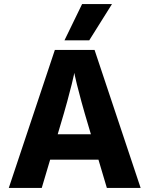

<svg xmlns="http://www.w3.org/2000/svg" viewBox="-20 -918 730 938"><path d="M23 0 248 -674H442L667 0H502L417 -286Q392 -369 377.5 -422.5Q363 -476 355.5 -506.5Q348 -537 345.5 -549.5Q343 -562 343 -562Q343 -562 340.5 -549.5Q338 -537 330.5 -506.5Q323 -476 308.5 -422.5Q294 -369 269 -286L184 0ZM199 -138V-262H514V-138ZM295 -721 381 -898H527L416 -721Z"/></svg>

Font: Hind Variable Light
Style: Regular
Weight: 300
Designer: Manushi Parikh, Satya Rajpurohit
Foundry: Indian Type Foundry
Version: Version 3.000